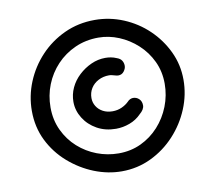

<svg xmlns="http://www.w3.org/2000/svg" viewBox="-84 -865 1091 980"><g transform="rotate(-10 461.0 -375.5)"><path d="M471 17Q399 17 328.5 -11Q258 -39 199 -90.5Q140 -142 105.5 -212Q71 -282 71 -366Q71 -443 100.5 -515Q130 -587 183.5 -644Q237 -701 309.5 -734.5Q382 -768 467 -768Q544 -768 615 -738.5Q686 -709 741 -656.5Q796 -604 828.5 -535.5Q861 -467 861 -389Q861 -312 831 -239.5Q801 -167 747.5 -109Q694 -51 623 -17Q552 17 471 17ZM471 -76Q534 -76 587 -101Q640 -126 679.5 -169.5Q719 -213 741 -269Q763 -325 763 -386Q763 -449 738 -502Q713 -555 670.5 -594Q628 -633 576 -654.5Q524 -676 470 -676Q404 -676 348.5 -651Q293 -626 252.5 -583Q212 -540 190 -484.5Q168 -429 168 -367Q168 -302 193.5 -248Q219 -194 262 -155.5Q305 -117 359 -96.5Q413 -76 471 -76ZM479 -202Q424 -202 381 -226Q338 -250 313 -290Q288 -330 288 -375Q288 -413 304 -447.5Q320 -482 349 -509Q378 -536 413.5 -552Q449 -568 487 -568Q501 -568 515.5 -565.5Q530 -563 546 -556Q563 -550 570.5 -538Q578 -526 578 -511Q578 -497 567 -482.5Q556 -468 537 -468Q533 -468 529 -469Q525 -470 521 -471Q514 -473 506 -475Q498 -477 490 -477Q460 -477 435 -464Q410 -451 396 -428.5Q382 -406 382 -378Q382 -355 394 -335.5Q406 -316 427.5 -304.5Q449 -293 477 -293Q503 -293 525 -303Q547 -313 562 -328Q568 -335 576 -338.5Q584 -342 591 -342Q609 -342 622 -329.5Q635 -317 635 -296Q635 -285 628.5 -274.5Q622 -264 610 -254Q585 -228 550 -215Q515 -202 479 -202Z"/></g></svg>

Font: Playpen Sans Medium
Style: Regular
Weight: 500
Designer: Laura Meseguer, Veronika Burian, José Scaglione
Foundry: TypeTogether
Version: Version 1.001